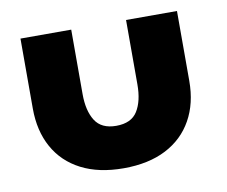

<svg xmlns="http://www.w3.org/2000/svg" viewBox="-56 -478 659 557"><g transform="rotate(-10 274.0 -199.0)"><path d="M186 -220.5Q186 -171.5 204.5 -142.2Q223 -113 266.5 -113Q311 -113 329.2 -142.2Q347.5 -171.5 347.5 -220.5V-410.5H497.5V-204.5Q497.5 -138.5 470.2 -89.8Q443 -41 391.5 -14.5Q340 12 266.5 12Q193.5 12 142 -14.5Q90.5 -41 63.5 -89.8Q36.5 -138.5 36.5 -204.5V-410.5H186Z"/></g></svg>

Font: League Spartan Thin
Style: Bold
Weight: 700
Version: Version 2.002